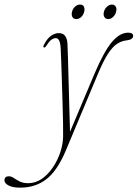

<svg xmlns="http://www.w3.org/2000/svg" viewBox="-140 -594 617 861"><path d="M284 -264Q326.5 -364 362 -405.8Q397.5 -447.5 434.5 -447.5Q457 -447.5 457 -433Q457 -416.5 428 -413Q405 -410.5 385 -397.5Q365 -384.5 344.2 -352.8Q323.5 -321 298.5 -261L155 81.5Q116 173.5 66.8 210.5Q17.5 247.5 -49 247.5Q-84 247.5 -102 237.5Q-120 227.5 -120 215Q-120 196.5 -100.5 196.5Q-89.5 196.5 -78.2 204.2Q-67 212 -51.5 219.8Q-36 227.5 -13.5 227.5Q19.5 227.5 47.8 207.8Q76 188 97.2 156.5Q118.5 125 130.5 88.5Q142.5 52 143 18.5Q143.5 -1.5 142.8 -41.5Q142 -81.5 140.5 -131.2Q139 -181 137.5 -230.8Q136 -280.5 134.5 -320.5Q133 -360.5 132 -379.5Q129.5 -423 110 -423Q100 -423 90 -415.5Q80 -408 68 -389Q62 -379.5 57.5 -381Q52 -383 56.5 -392.5Q72 -422 89.2 -433.8Q106.5 -445.5 124 -445.5Q160.5 -445.5 162.5 -396.5Q163.5 -380 164.8 -336.2Q166 -292.5 167.5 -234.2Q169 -176 170.8 -115Q172.5 -54 174 -3ZM202 -508.5Q189.5 -508.5 184.5 -518.2Q179.5 -528 183 -541Q186 -554.5 196.2 -564Q206.5 -573.5 219 -573.5Q231.5 -573.5 236.2 -564Q241 -554.5 237.5 -541Q234.5 -528 224.5 -518.2Q214.5 -508.5 202 -508.5ZM345 -508.5Q333 -508.5 327.8 -518.2Q322.5 -528 326 -541Q329.5 -554.5 339.8 -564Q350 -573.5 362 -573.5Q374 -573.5 379.2 -564Q384.5 -554.5 380.5 -541Q377.5 -528 367.5 -518.2Q357.5 -508.5 345 -508.5Z"/></svg>

Font: Fraunces 72pt Thin
Style: Italic
Weight: 100
Italic angle: -16°
Version: Version 1.000;[b76b70a41]